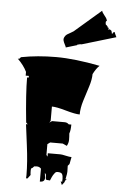

<svg xmlns="http://www.w3.org/2000/svg" viewBox="-69 -1099 769 1210"><g transform="rotate(5 315.5 -494.0)"><path d="M526.9 -1051.8Q530.3 -1039.6 545.9 -1021.2Q561.5 -1002.9 562 -990.2Q555.7 -988.8 555.7 -981Q555.7 -973.1 557.6 -966.8Q560.5 -965.3 562.3 -963.6Q564 -961.9 565.7 -960.4Q567.4 -959 567.9 -958Q568.4 -957 569.8 -955.1Q571.3 -953.1 572.3 -947.8L578.6 -949.2L575.2 -936L585 -939.5L596.7 -930.7L601.6 -910.2L608.4 -921.9L617.2 -925.3Q618.7 -918 630.9 -893.6L418 -830.1Q413.1 -829.1 411.1 -829.1Q409.2 -829.1 409.2 -830.1L388.2 -824.7L389.2 -822.3L318.8 -801.3Q317.9 -807.1 310.8 -820.1Q303.7 -833 301 -844Q298.3 -855 304.4 -866.5Q310.5 -877.9 319.1 -883.5Q327.6 -889.2 341.1 -896.2Q354.5 -903.3 359.4 -907.2ZM415 -116.2 406.2 -71.3 396 -59.6 397 -22.5Q397 -10.3 391.6 14.4Q386.2 39.1 385.3 44.4L369.6 64.5L360.4 42Q369.6 42.5 369.6 46.9Q370.6 44.9 370.6 25.4Q370.6 5.9 364.7 -4.6Q358.9 -15.1 335 -15.1Q324.7 -15.1 318.1 -5.9Q311.5 3.4 308.8 7.1Q306.2 10.7 301.8 20.5Q296.9 32.2 292 43.5L291 42Q269.5 42 266.8 38.1Q264.2 34.2 264.2 7.8L256.3 -2.9L260.3 29.3Q260.3 55.2 229.5 55.2V-26.9Q218.3 -38.6 203.1 -38.6Q188 -38.6 186 -37.6L175.8 -26.9Q166 -26.9 166 -8.5Q166 9.8 168 18.6L150.4 42H141.1L142.1 22Q142.1 -59.6 127.9 -167.5Q113.8 -275.4 111.3 -297.9H122.1L111.3 -308.6Q92.3 -491.2 92.3 -591.8H102.5V-602.5H82.5V-626Q63 -666.5 23.9 -704.6H32.7L43 -715.8Q146.5 -735.8 264.4 -735.8Q382.3 -735.8 541 -704.6Q521.5 -687.5 501.5 -648.9Q501.5 -613.8 486.8 -568.4Q472.2 -522.9 457.5 -475.8Q442.9 -428.7 442.9 -388.2Q414.1 -388.2 353.8 -405.5Q293.5 -422.9 264.2 -422.9V-331.5L256.3 -320.3L272.9 -331.5H352.5Q369.1 -331.5 379.4 -320.3H396Q396 -283.7 388.2 -263.2Q390.1 -243.7 390.1 -223.6Q390.1 -203.6 379.4 -184.1L352.5 -196.3H272.9L256.3 -184.1V-116.2L264.2 -106V-127.4H344.2Q353.5 -127.4 377.9 -121.8Q402.3 -116.2 415 -116.2ZM387.7 37.6Q387.2 24.4 394.5 23.4H396Q396 25.9 392.1 30.3Q388.2 34.7 387.7 37.6ZM386.7 42 385.7 42.5Z"/></g></svg>

Font: Butcherman
Style: Regular
Weight: 400
Version: Version 001.003